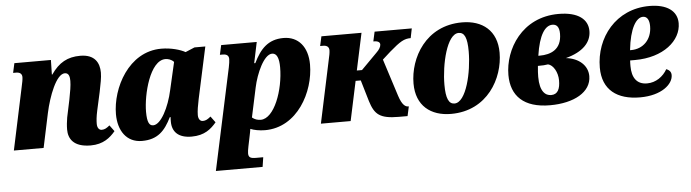

<svg xmlns="http://www.w3.org/2000/svg" viewBox="-48 -748 4260 1183"><g transform="rotate(-5 2082.5 -156.0)"><path d="M491 10C569 10 612 -27 644 -65L616 -103C598 -88 585 -80 567 -80C550 -80 539 -95 539 -119C539 -139 541 -163 549 -200L574 -313C584 -363 592 -400 592 -432C592 -492 564 -546 474 -546C395 -546 341 -516 293 -446H290L292 -536H66L53 -477H71C98 -477 108 -464 108 -446C108 -433 104 -412 97 -381L16 0H200L245 -212C267 -314 317 -447 370 -447C397 -447 400 -419 400 -397C400 -368 393 -329 384 -283L361 -174C357 -151 354 -124 354 -100C354 -45 383 10 491 10Z M808 10C906 10 951 -40 991 -121H996C995 -113 995 -105 995 -93C995 -30 1033 10 1115 10C1196 10 1237 -27 1269 -65L1241 -103C1223 -88 1210 -80 1192 -80C1175 -80 1164 -95 1164 -119C1164 -145 1170 -178 1178 -217L1247 -536H1180L1123 -512C1093 -529 1036 -546 975 -546C772 -546 662 -328 662 -168C662 -67 712 10 808 10ZM885 -80C862 -80 848 -99 848 -167C848 -273 899 -480 995 -480C1010 -480 1031 -475 1047 -458L1008 -288C985 -182 933 -80 885 -80Z M1245 234H1534L1543 175H1498C1464 175 1452 168 1452 143C1452 133 1454 120 1458 100L1471 37C1474 21 1478 4 1479 -6C1500 3 1534 10 1569 10C1769 10 1880 -200 1880 -369C1880 -478 1823 -546 1731 -546C1635 -546 1586 -491 1545 -407H1538L1565 -536H1345L1332 -477H1350C1377 -477 1387 -465 1387 -446C1387 -434 1384 -415 1380 -395ZM1548 -56C1529 -56 1510 -62 1495 -75L1534 -257C1552 -342 1602 -456 1653 -456C1682 -456 1695 -424 1695 -368C1695 -228 1632 -56 1548 -56Z M1915 0H2099L2151 -244H2183L2222 -112C2248 -29 2279 0 2397 0H2451L2464 -59H2460C2444 -59 2423 -70 2404 -129L2330 -360L2380 -405C2447 -463 2472 -477 2512 -477L2524 -536H2294L2281 -477C2309 -477 2322 -469 2322 -454C2322 -440 2311 -422 2294 -406L2196 -307H2164L2213 -536H1965L1952 -477H1970C1997 -477 2007 -464 2007 -446C2007 -432 2003 -411 1996 -381Z M2720 10C2945 10 3050 -182 3050 -340C3050 -477 2961 -546 2835 -546C2610 -546 2505 -354 2505 -196C2505 -59 2594 10 2720 10ZM2746 -52C2711 -52 2694 -88 2694 -172C2694 -298 2736 -483 2809 -483C2845 -483 2861 -449 2861 -364C2861 -237 2819 -52 2746 -52Z M3332 10C3480 10 3588 -49 3588 -148C3588 -213 3535 -262 3454 -271C3560 -299 3613 -354 3613 -425C3613 -496 3555 -546 3432 -546C3205 -546 3092 -356 3092 -198C3092 -68 3170 10 3332 10ZM3389 -483C3415 -483 3431 -466 3431 -424C3431 -326 3363 -300 3295 -300H3286C3305 -429 3344 -483 3389 -483ZM3344 -52C3309 -52 3274 -79 3274 -170C3274 -189 3275 -209 3278 -238C3308 -238 3324 -239 3341 -242C3373 -235 3400 -188 3400 -138C3400 -87 3386 -52 3344 -52Z M3889 10C4022 10 4094 -54 4094 -110C4094 -128 4085 -141 4064 -149C4039 -105 3994 -72 3939 -72C3875 -72 3846 -116 3846 -187C3846 -198 3846 -210 3847 -222H3877C4053 -222 4165 -317 4165 -425C4165 -501 4102 -546 3994 -546C3786 -546 3657 -379 3657 -194C3657 -56 3747 10 3889 10ZM3852 -285C3866 -419 3907 -483 3949 -483C3976 -483 3988 -458 3988 -422C3988 -338 3932 -285 3859 -285Z"/></g></svg>

Font: Noto Serif SemiCondensed Black
Style: Italic
Weight: 900
Width: 4
Italic angle: -12°
Designer: Monotype Design Team
Foundry: Monotype Imaging Inc.
Version: Version 2.014